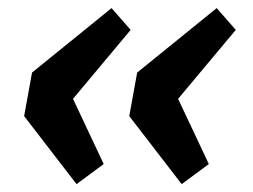

<svg xmlns="http://www.w3.org/2000/svg" viewBox="-20 -495 640 486"><path d="M173.8 -28.9 242.5 -79.8 164.8 -244.8 310.7 -419.3 262.4 -474.5 61.1 -311.3 41.1 -201.1 173.8 -28.9ZM439.9 -28.9 508.6 -79.8 430.8 -244.8 576.8 -419.3 528.5 -474.5 327.2 -311.3 307.2 -201.1 439.9 -28.9Z"/></svg>

Font: Source Code Variable
Style: Italic
Weight: 400
Italic angle: -11°
Monospace: yes
Designer: Paul D. Hunt, Teo Tuominen
Foundry: Adobe Systems Incorporated
Version: Version 1.005;PS 1.0;hotconv 16.6.54;makeotf.lib2.5.65590